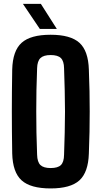

<svg xmlns="http://www.w3.org/2000/svg" viewBox="-20 -994 540 1022"><path d="M249.5 9Q142.5 9 95 -34Q47.5 -77 45 -177Q44 -238.5 43.5 -293.2Q43 -348 43 -400.8Q43 -453.5 43.5 -508.2Q44 -563 45 -623.5Q47.5 -723.5 95 -766.2Q142.5 -809 249.5 -809Q355.5 -809 402.8 -766.2Q450 -723.5 453 -623.5Q455.5 -563 456.5 -508.2Q457.5 -453.5 457.5 -400.5Q457.5 -347.5 456.5 -292.8Q455.5 -238 453 -177Q450 -77 402.8 -34Q355.5 9 249.5 9ZM249.5 -99.5Q288 -99.5 304.2 -115.5Q320.5 -131.5 321 -170.5Q323 -231 324.5 -287.8Q326 -344.5 326 -400.2Q326 -456 324.5 -513Q323 -570 321 -630.5Q320.5 -668.5 304.2 -684.8Q288 -701 249.5 -701Q212 -701 195.2 -684.8Q178.5 -668.5 177.5 -630.5Q175 -570.5 174 -513.8Q173 -457 173 -401.2Q173 -345.5 174 -288.5Q175 -231.5 177.5 -170.5Q178.5 -131.5 195.2 -115.5Q212 -99.5 249.5 -99.5ZM192 -840 102 -973.5H197.5L282.5 -840Z"/></svg>

Font: Big Shoulders Text Thin ExtraBold
Style: Regular
Weight: 800
Version: Version 2.002